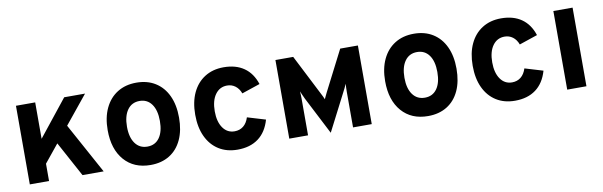

<svg xmlns="http://www.w3.org/2000/svg" viewBox="-41 -870 3857 1229"><g transform="rotate(-10 1887.5 -255.5)"><path d="M168.5 -70V-231L391.5 -511H527ZM78 0V-511H203V0ZM420.5 0 272.5 -273 354 -373 558 0Z M862 12Q754 12 691.5 -59.5Q629 -131 629 -255Q629 -337 657.5 -397.2Q686 -457.5 738.2 -490.2Q790.5 -523 862 -523Q933 -523 985 -490.5Q1037 -458 1065 -398Q1093 -338 1093 -255.5Q1093 -172.5 1065.2 -112.5Q1037.5 -52.5 985.5 -20.2Q933.5 12 862 12ZM862 -107.5Q912.5 -107.5 940.5 -146.5Q968.5 -185.5 968.5 -255.5Q968.5 -325.5 940.2 -364.8Q912 -404 862 -404Q811.5 -404 783 -364.5Q754.5 -325 754.5 -255Q754.5 -186 783 -146.8Q811.5 -107.5 862 -107.5Z M1427.5 12Q1357 12 1305.5 -20.5Q1254 -53 1226 -112.8Q1198 -172.5 1198 -255Q1198 -337.5 1226.2 -397.5Q1254.5 -457.5 1306.5 -490.2Q1358.5 -523 1429 -523Q1508.5 -523 1561.2 -486.2Q1614 -449.5 1637.5 -377.5L1519 -337.5Q1507 -369.5 1484 -386.8Q1461 -404 1431 -404Q1382.5 -404 1353.8 -364Q1325 -324 1325 -255Q1325 -187 1353 -147Q1381 -107 1428.5 -107Q1462 -107 1485.8 -126Q1509.5 -145 1521 -181.5L1639 -146Q1616.5 -67.5 1562.8 -27.8Q1509 12 1427.5 12Z M2032.5 9 1907.5 -234.5Q1902 -246 1895.8 -259.8Q1889.5 -273.5 1884.5 -286Q1885.5 -275 1886 -262.2Q1886.5 -249.5 1886.5 -238V0H1764.5V-511H1880L2013.5 -249Q2020 -236.5 2024.8 -226.8Q2029.5 -217 2032.5 -209Q2036 -217 2040.8 -226.8Q2045.5 -236.5 2051.5 -249L2185.5 -511H2300.5V0H2179V-229Q2179 -240 2179.5 -256.2Q2180 -272.5 2181 -283.5Q2175.5 -271 2169 -257Q2162.5 -243 2156 -231.5Z M2665.5 12Q2557.5 12 2495 -59.5Q2432.5 -131 2432.5 -255Q2432.5 -337 2461 -397.2Q2489.5 -457.5 2541.8 -490.2Q2594 -523 2665.5 -523Q2736.5 -523 2788.5 -490.5Q2840.5 -458 2868.5 -398Q2896.5 -338 2896.5 -255.5Q2896.5 -172.5 2868.8 -112.5Q2841 -52.5 2789 -20.2Q2737 12 2665.5 12ZM2665.5 -107.5Q2716 -107.5 2744 -146.5Q2772 -185.5 2772 -255.5Q2772 -325.5 2743.8 -364.8Q2715.5 -404 2665.5 -404Q2615 -404 2586.5 -364.5Q2558 -325 2558 -255Q2558 -186 2586.5 -146.8Q2615 -107.5 2665.5 -107.5Z M3231 12Q3160.5 12 3109 -20.5Q3057.5 -53 3029.5 -112.8Q3001.5 -172.5 3001.5 -255Q3001.5 -337.5 3029.8 -397.5Q3058 -457.5 3110 -490.2Q3162 -523 3232.5 -523Q3312 -523 3364.8 -486.2Q3417.5 -449.5 3441 -377.5L3322.5 -337.5Q3310.5 -369.5 3287.5 -386.8Q3264.5 -404 3234.5 -404Q3186 -404 3157.2 -364Q3128.5 -324 3128.5 -255Q3128.5 -187 3156.5 -147Q3184.5 -107 3232 -107Q3265.5 -107 3289.2 -126Q3313 -145 3324.5 -181.5L3442.5 -146Q3420 -67.5 3366.2 -27.8Q3312.5 12 3231 12Z M3571 0V-511H3696V0Z"/></g></svg>

Font: Undotted
Style: Bold
Weight: 700
Designer: Delve Withrington, Dave Bailey, Thomas Jockin
Foundry: Delve Fonts LLC
Version: Version 4.000